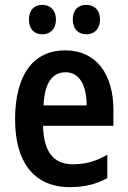

<svg xmlns="http://www.w3.org/2000/svg" viewBox="-20 -759 524 789"><path d="M99 -679C99 -638 122 -618 154 -618C186 -618 210 -639 210 -679C210 -718 186 -739 154 -739C122 -739 99 -719 99 -679ZM279 -679C279 -639 302 -618 335 -618C367 -618 391 -639 391 -679C391 -718 367 -739 335 -739C302 -739 279 -719 279 -679ZM248 -552C117 -552 42 -452 42 -268C42 -96 117 10 267 10C328 10 375 -2 421 -27V-123C372 -95 330 -84 279 -84C199 -84 159 -137 157 -242H446V-308C446 -455 375 -552 248 -552ZM250 -462C308 -462 336 -406 336 -326H159C163 -420 196 -462 250 -462Z"/></svg>

Font: Noto Sans Thai Cond SemBd
Style: Regular
Weight: 600
Width: 3
Designer: Monotype Design Team
Foundry: Monotype Imaging Inc.
Version: Version 2.002